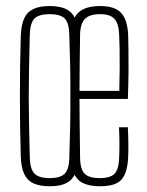

<svg xmlns="http://www.w3.org/2000/svg" viewBox="-20 -626 498 651"><path d="M148.5 5.5Q113.5 5.5 92.5 -4.8Q71.5 -15 61.8 -36.8Q52 -58.5 50.5 -93.5Q49 -144 48.2 -195.8Q47.5 -247.5 47.5 -299.5Q47.5 -351.5 48.2 -403.2Q49 -455 50.5 -505.5Q52 -541.5 61.8 -563.2Q71.5 -585 92.5 -595.2Q113.5 -605.5 148.5 -605.5Q183.5 -605.5 204.2 -595.2Q225 -585 234.8 -563.2Q244.5 -541.5 245.5 -505.5Q247 -455 247.8 -403.2Q248.5 -351.5 248.5 -299.8Q248.5 -248 247.8 -196.2Q247 -144.5 245.5 -93.5Q244.5 -58.5 234.8 -36.8Q225 -15 204.2 -4.8Q183.5 5.5 148.5 5.5ZM148.5 -22Q183.5 -22 198.8 -36.5Q214 -51 215 -90.5Q217 -151.5 218 -202Q219 -252.5 219 -299.8Q219 -347 218 -397.2Q217 -447.5 215 -508.5Q214 -549 199.2 -563.5Q184.5 -578 148.5 -578Q112 -578 97.2 -563.5Q82.5 -549 81 -508.5Q79.5 -447.5 78.5 -397.2Q77.5 -347 77.5 -299.8Q77.5 -252.5 78.5 -202Q79.5 -151.5 81 -90.5Q82.5 -51 97.8 -36.5Q113 -22 148.5 -22ZM320 5.5Q267 5.5 244.5 -17.2Q222 -40 220.5 -92Q219.5 -142.5 219 -194.5Q218.5 -246.5 218.5 -299.2Q218.5 -352 219 -404.2Q219.5 -456.5 220.5 -507Q222 -560 245.2 -582.8Q268.5 -605.5 320 -605.5Q368.5 -605.5 390.2 -582.8Q412 -560 414.5 -508Q415 -490.5 415.5 -459.8Q416 -429 415.8 -386.2Q415.5 -343.5 413.5 -290.5H249.5Q249.5 -245.5 250.2 -197.2Q251 -149 251.5 -90.5Q252.5 -50.5 267.8 -36.2Q283 -22 318 -22Q353 -22 367.8 -36.2Q382.5 -50.5 384 -90.5Q385 -112 385 -137.5Q385 -163 383.5 -194.5H413.5Q415 -164.5 415.2 -139Q415.5 -113.5 414.5 -92Q412 -40 392 -17.2Q372 5.5 320 5.5ZM249.5 -318H384.5Q385.5 -359.5 385.8 -396.5Q386 -433.5 385.5 -462.8Q385 -492 384 -509Q382.5 -546.5 367.8 -562.2Q353 -578 320 -578Q284 -578 268.2 -562.2Q252.5 -546.5 251.5 -509Q251 -454 250.2 -408Q249.5 -362 249.5 -318Z"/></svg>

Font: Big Shoulders Display Thin ExtraLight
Style: Regular
Weight: 250
Version: Version 2.002